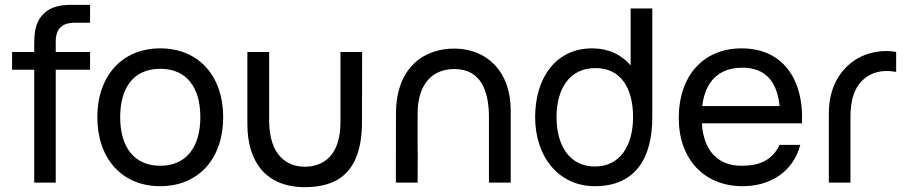

<svg xmlns="http://www.w3.org/2000/svg" viewBox="-20 -755 3751 794"><path d="M121.5 -569.5V-540H30V-466.5H121.5V0H210.5V-466.5H352.5V-540H210.5V-583.5C210.5 -635 236 -661 289 -661H352.5V-735H284C243 -735 192.5 -733.5 155.5 -693C123.5 -658 121.5 -611 121.5 -569.5Z M642.5 15C803 15 903 -101 903 -270.5C903 -437.5 804.5 -555 642.5 -555C484 -555 382.5 -440 382.5 -270.5C382.5 -103 481 15 642.5 15ZM477 -270.5C477 -388.5 529.5 -470.5 642.5 -470.5C753 -470.5 808.5 -392 808.5 -270.5C808.5 -151.5 754 -69.5 642.5 -69.5C533.5 -69.5 477 -148.5 477 -270.5Z M1241 19C1375 19 1477 -41 1477 -252L1477.5 -540H1388V-251.5C1388 -107.5 1314 -66 1240.5 -65.5C1166.5 -65.5 1093 -113 1093 -257V-540H1003V-241.5C1003 -89 1077 19 1241 19Z M2002 -270.5V0H2092V-298.5C2092 -460 1993.5 -552 1863.5 -554C1739 -556.5 1617.5 -481 1617.5 -284.5L1617 0H1707L1707.5 -115.5L1707 -133.5V-284.5C1707 -409.5 1769.5 -469.5 1859 -469.5C1973 -469.5 2002 -372 2002 -270.5Z M2440 15C2608.5 15 2677.5 -102 2677.5 -270.5V-720H2588V-484.5C2550 -529 2496 -555 2428.5 -555C2278.5 -555 2193 -432.5 2193 -270.5C2193 -108.5 2289 15 2440 15ZM2281.5 -270.5C2281.5 -384.5 2332.5 -473.5 2442.5 -473.5C2548 -473.5 2598 -390 2598 -270.5C2598 -155.5 2546 -66.5 2440 -66.5C2333.5 -66.5 2281.5 -155.5 2281.5 -270.5Z M3051 15C3164.5 15 3260.5 -44 3289.5 -156H3204C3173 -90.5 3118.5 -69.5 3047 -69.5C2947.5 -69.5 2889.5 -133 2882.5 -245H3296.5C3304.5 -437 3209.5 -555 3047 -555C2890 -555 2787 -443.5 2787 -266.5C2787 -97.5 2891.5 15 3051 15ZM2884 -316.5C2896.5 -419 2953 -475 3050 -475C3141.5 -475 3193 -422.5 3204 -316.5Z M3407.5 -285.5V0H3497V-271C3497 -335 3510 -398.5 3562.5 -436C3600 -463.5 3648.5 -465 3686 -457.5V-540C3638 -550.5 3562 -541.5 3507.5 -501C3457.5 -465 3407.5 -398 3407.5 -285.5Z"/></svg>

Font: Eudonet Medium
Style: Regular
Weight: 500
Designer: Mikhail Sharanda
Foundry: Mikhail Sharanda
Version: Version 4.503;Glyphs 3.1.2 (3151)